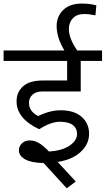

<svg xmlns="http://www.w3.org/2000/svg" viewBox="-35 -924 581 1056"><path d="M68.8 -96.6Q68.8 -119.3 85.7 -135.5Q102.6 -151.7 128.2 -151.7Q153.7 -151.7 178.2 -137.8Q202.7 -123.9 234.6 -90.5Q307.9 -95.6 348.3 -123.4Q388.8 -151.2 388.8 -188.1Q388.8 -218.4 365.5 -236.3Q342.3 -254.3 294 -254.3Q245.7 -254.3 182.5 -214.4H178Q56.1 -272.5 56.1 -367Q56.1 -417.1 91.8 -449.2Q127.4 -481.3 200.7 -481.3H334.2V-589H-15.2V-646.6H319Q276.5 -717.4 276.5 -780.6Q276.5 -833.7 312.7 -869.1Q348.8 -904.4 415.1 -904.4Q460.1 -904.4 494.9 -894.3L489.9 -839.7Q456 -846.8 426.7 -846.8Q387.8 -846.8 365.8 -823.6Q343.8 -800.3 343.8 -764.9Q343.8 -712.3 389.8 -646.6H526.3V-589H409V-421.1H200.2Q163.3 -421.1 143.8 -403.4Q124.4 -385.7 124.4 -358.4Q124.4 -311.4 174.9 -285.6Q239.6 -317.5 298.3 -317.5Q373.1 -317.5 414.1 -281.3Q455 -245.2 455 -188.1Q455 -130.9 408.5 -88.2Q362 -45.5 282.1 -33.4L381.7 74.3L332.2 111.7L204.8 -27.3Q135 -28.8 101.9 -48.5Q68.8 -68.3 68.8 -96.6Z"/></svg>

Font: Khula
Style: Regular
Weight: 400
Designer: Erin McLaughlin, Steve Matteson
Version: Version 1.000;PS 1.0;hotconv 1.0.72;makeotf.lib2.5.5900; ttf